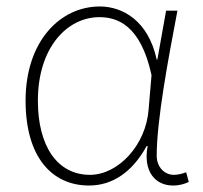

<svg xmlns="http://www.w3.org/2000/svg" viewBox="-20 -560 627 593"><path d="M255 13C328 13 389 -29 433 -109H436C421 -29 461 13 514 13C537 13 552 7 563 2L555 -28C545 -24 530 -20 517 -20C488 -20 464 -44 464 -79C464 -188 499 -375 528 -527H493L466 -376H464C438 -496 359 -540 288 -540C167 -540 59 -434 59 -249C59 -74 141 13 255 13ZM258 -20C156 -20 97 -110 97 -249C97 -414 188 -507 287 -507C340 -507 414 -485 448 -328L439 -222C431 -112 345 -20 258 -20Z"/></svg>

Font: Source Han Sans CN ExtraLight
Style: Regular
Weight: 250
Designer: Ryoko NISHIZUKA (kana & ideographs); Paul D. Hunt (Latin, Greek & Cyrillic); Wenlong ZHANG (bopomofo); Sandoll Communica
Foundry: Adobe Systems Incorporated
Version: Version 1.004;PS 1.004;hotconv 16.6.51;makeotf.lib2.5.65220